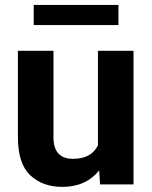

<svg xmlns="http://www.w3.org/2000/svg" viewBox="-20 -729 600 759"><path d="M507.8 0V-528.3H367.2V-154.3C351.1 -121.6 320.3 -101.1 268.1 -101.1C223.1 -101.1 191.4 -123.5 191.4 -186V-528.3H50.8V-187C50.8 -117.2 66.9 -66.9 99.6 -36.1C132.3 -5.4 174.3 9.8 226.6 9.8C291 9.8 338.9 -14.2 372.1 -55.2L375.5 0ZM113.3 -709.5V-629.9H448.2V-709.5Z"/></svg>

Font: Vazirmatn
Style: Bold
Weight: 700
Designer: Saber Rastikerdar
Foundry: Saber Rastikerdar
Version: Version 33.003